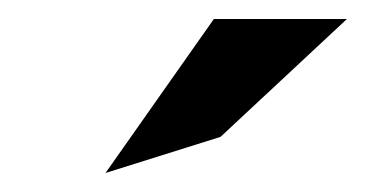

<svg xmlns="http://www.w3.org/2000/svg" viewBox="-20 -772 385 202"><path d="M91 -590 212 -628 345 -752H205Z"/></svg>

Font: Charger Sport
Style: BlkObl
Weight: 900
Designer: Jasper
Foundry: Cannot Into Space Fonts
Version: Version 1.1